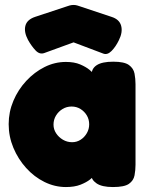

<svg xmlns="http://www.w3.org/2000/svg" viewBox="-20 -748 597 775"><path d="M436 7Q391 7 369.5 -8Q348 -23 349 -42H363Q358 -35 343.5 -23.5Q329 -12 305 -2.5Q281 7 246 7Q201 7 159.5 -13.5Q118 -34 85.5 -70Q53 -106 34 -151.5Q15 -197 15 -247Q15 -296 34 -341Q53 -386 86 -421.5Q119 -457 160 -477.5Q201 -498 246 -498Q280 -498 303.5 -488Q327 -478 341.5 -466Q356 -454 361 -446H350Q349 -471 370.5 -485Q392 -499 437 -499Q482 -499 500.5 -485.5Q519 -472 523 -451Q527 -430 527 -408V-83Q527 -61 523 -40Q519 -19 500.5 -6Q482 7 436 7ZM271 -174Q290 -174 305.5 -184Q321 -194 330.5 -210.5Q340 -227 340 -246Q340 -266 330.5 -282Q321 -298 305 -308Q289 -318 269 -318Q249 -318 232.5 -308Q216 -298 206 -281.5Q196 -265 196 -245Q196 -226 206.5 -210Q217 -194 234 -184Q251 -174 271 -174ZM277 -728Q285 -728 291.5 -726Q298 -724 301 -723L430 -680Q462 -670 469 -644Q476 -618 460 -586Q447 -559 430 -542Q413 -525 396 -532L277 -577L159 -534Q140 -527 123.5 -544.5Q107 -562 93 -587Q76 -619 82.5 -644Q89 -669 122 -680L252 -723Q254 -724 261.5 -726Q269 -728 277 -728Z"/></svg>

Font: Fredoka Light
Style: Regular
Weight: 300
Designer: Ben Nathan
Foundry: Milena B. Brandão, Ben Nathan
Version: Version 2.001